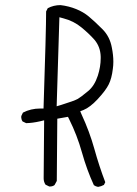

<svg xmlns="http://www.w3.org/2000/svg" viewBox="-20 -753 540 756"><path d="M426.3 -509.8Q426.3 -536.1 420.4 -565.4Q412.6 -608.9 383.3 -638.2Q351.6 -669.9 329.6 -688Q308.6 -705.6 279.8 -717.3Q251 -729 218.3 -732.9Q190.9 -732.9 168 -720.7L161.6 -708Q161.6 -633.8 151.4 -325.7H138.7Q101.1 -325.7 70.3 -309.6L64 -296.4Q63.5 -294.9 63.5 -291.7Q63.5 -288.6 64.7 -283.9Q65.9 -279.3 68.8 -274.9L83 -268.1Q107.9 -268.6 137.7 -275.4L153.8 -279.3L151.9 -50.8Q151.9 -37.1 159.2 -25.9L173.3 -19Q174.8 -18.6 175.8 -18.6Q187.5 -18.6 194.8 -24.4L203.6 -40.5L205.6 -285.6L247.6 -293L252 -284.2Q283.7 -220.7 302.7 -152.6Q321.8 -84.5 349.6 -23.9Q356.9 -18.6 366.2 -17.1Q378.4 -19 389.2 -24.9L394.5 -35.6Q370.6 -98.1 351.6 -166.5Q332.5 -234.9 301.3 -302.2L295.9 -314.9L308.6 -319.8Q335 -330.6 365.2 -363.3Q396.5 -397 408.2 -420.9Q419.9 -444.3 424.3 -481.9Q426.3 -495.6 426.3 -509.8ZM292 -367.2 292.5 -367.7Q292 -367.7 292 -367.2ZM376.5 -523.9Q376.5 -490.2 365.2 -455.1Q352.1 -415 327.1 -394.5Q296.4 -369.1 286.6 -363.8Q271.5 -355.5 220.7 -339.8L203.1 -334.5L213.9 -685.1L230 -680.7Q270 -670.4 300.8 -645Q330.6 -620.6 352.1 -596.2Q375.5 -568.4 376.5 -529.8Q376.5 -526.9 376.5 -523.9Z"/></svg>

Font: NaikaiFont
Style: ExtraLight
Weight: 200
Version: Version 1.89